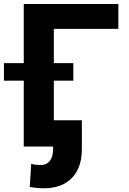

<svg xmlns="http://www.w3.org/2000/svg" viewBox="-58 -748 660 980"><path d="M546.1 -727.5V-600.8H216.8V0H63.3V-727.5ZM-37.9 -336.1V-425.6H316.2V-336.1ZM213.1 -134H359.8V13.5Q359.6 109 308.4 160.9Q257.3 212.9 167 212.9Q147.5 212.9 130.6 211.4Q113.8 210 93.9 206.1L101.4 87.9Q112.1 91.3 124.1 92.8Q136 94.3 150.6 94.5Q179.4 94.3 196 73.6Q212.6 52.9 213.1 13.5Z"/></svg>

Font: Inter V
Style: 
Weight: 400
Designer: Rasmus Andersson
Foundry: rsms
Version: Version 4.000;git-a3f224843